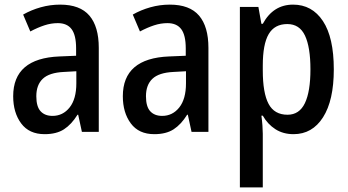

<svg xmlns="http://www.w3.org/2000/svg" viewBox="-20 -621 1505 830"><path d="M240 -601Q326 -601 366.5 -553.5Q407 -506 407 -414V-51H334L318 -125H315Q289 -83 256.5 -62Q224 -41 173 -41Q106 -41 71.5 -87.5Q37 -134 37 -205Q37 -369 237 -377L309 -380V-412Q309 -469 289.5 -495Q270 -521 230 -521Q201 -521 172 -511.5Q143 -502 111 -485L80 -558Q115 -578 156 -589.5Q197 -601 240 -601ZM256 -310Q193 -307 165 -280.5Q137 -254 137 -205Q137 -160 155.5 -140Q174 -120 207 -120Q252 -120 281 -156.5Q310 -193 310 -261V-313Z M714 -601Q800 -601 840.5 -553.5Q881 -506 881 -414V-51H808L792 -125H789Q763 -83 730.5 -62Q698 -41 647 -41Q580 -41 545.5 -87.5Q511 -134 511 -205Q511 -369 711 -377L783 -380V-412Q783 -469 763.5 -495Q744 -521 704 -521Q675 -521 646 -511.5Q617 -502 585 -485L554 -558Q589 -578 630 -589.5Q671 -601 714 -601ZM730 -310Q667 -307 639 -280.5Q611 -254 611 -205Q611 -160 629.5 -140Q648 -120 681 -120Q726 -120 755 -156.5Q784 -193 784 -261V-313Z M1247 -601Q1329 -601 1376 -530Q1423 -459 1423 -321Q1423 -187 1376.5 -114Q1330 -41 1249 -41Q1204 -41 1170.5 -62.5Q1137 -84 1116 -121H1110Q1113 -99 1114.5 -78.5Q1116 -58 1116 -43V189H1017V-591H1097L1110 -518H1116Q1161 -601 1247 -601ZM1222 -517Q1167 -517 1141.5 -473.5Q1116 -430 1116 -337V-317Q1116 -219 1141 -172Q1166 -125 1223 -125Q1274 -125 1298 -175Q1322 -225 1322 -321Q1322 -417 1298.5 -467Q1275 -517 1222 -517Z"/></svg>

Font: Noto Sans Tamil UI Condensed Medium
Style: Regular
Weight: 500
Width: 3
Designer: Jelle Bosma - Monotype Design Team
Foundry: Monotype Imaging Inc.
Version: Version 2.004; ttfautohint (v1.8.4.7-5d5b)